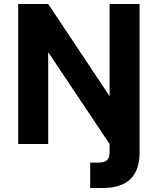

<svg xmlns="http://www.w3.org/2000/svg" viewBox="-20 -720 788 960"><path d="M71 0V-700H221L528 -239V-700H678V40Q678 106 655 145.5Q632 185 591 202.5Q550 220 495 220H431V93H472Q503 93 515.5 80.5Q528 68 528 41V0L221 -459V0Z"/></svg>

Font: DM Sans 11pt Black
Style: Regular
Weight: 900
Version: Version 4.004;gftools[0.9.30]